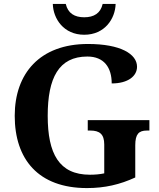

<svg xmlns="http://www.w3.org/2000/svg" viewBox="-20 -948 809 978"><path d="M409 -771C514 -771 567 -853 569 -928H503C492 -880 458 -860 409 -860C360 -860 326 -880 315 -928H249C251 -853 304 -771 409 -771ZM423 10C514 10 591 -8 669 -44V-208C669 -265 687 -283 728 -283H741V-336H427V-283H440C487 -283 511 -265 511 -212V-65C488 -60 463 -58 438 -58C281 -58 223 -165 223 -358C223 -551 279 -660 425 -660C510 -660 549 -604 549 -523C633 -523 678 -561 678 -608C678 -673 594 -724 428 -724C183 -724 55 -574 55 -358C55 -137 175 10 423 10Z"/></svg>

Font: Noto Serif Test
Style: Bold
Weight: 700
Version: Version 1.000